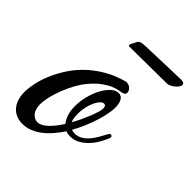

<svg xmlns="http://www.w3.org/2000/svg" viewBox="-201 -615 731 731"><g transform="rotate(45 164.5 -249.5)"><path d="M314 -170.9Q308.1 -156.2 298.1 -138.7Q288.1 -121.1 274.2 -106.2Q260.3 -91.3 242.7 -81.1Q225.1 -70.8 203.1 -70.8Q196.8 -70.8 191.2 -71.8Q185.5 -72.8 180.2 -75.2Q166.5 -54.7 151.1 -36.6Q135.7 -18.6 118.2 -5.1Q100.6 8.3 81.3 16.1Q62 23.9 41 23.9Q21.5 23.9 6.6 17.1Q-8.3 10.3 -18.6 -2Q-28.8 -14.2 -33.9 -31Q-39.1 -47.9 -39.1 -67.9Q-39.1 -86.9 -33.9 -113.3Q-28.8 -139.6 -16.8 -168.9Q-4.9 -198.2 13.9 -228.5Q32.7 -258.8 60.1 -285.9Q87.4 -313 123.8 -334.7Q160.2 -356.4 207 -369.1H210.9Q217.3 -369.1 222.7 -366.7Q228 -364.3 231.9 -360.4Q235.8 -356.4 238 -352.1Q240.2 -347.7 240.2 -344.2Q240.2 -336.4 235.8 -333Q231.4 -329.6 223.1 -328.1Q218.8 -327.1 208.3 -325.4Q197.8 -323.7 182.4 -317.1Q167 -310.5 147.9 -296.6Q128.9 -282.7 107.9 -257.8Q93.8 -241.2 80.8 -218Q67.9 -194.8 58.1 -169.9Q48.3 -145 42.2 -120.4Q36.1 -95.7 36.1 -76.2Q36.1 -50.3 48.3 -35.6Q60.5 -21 77.1 -21Q95.2 -21 116 -40.3Q136.7 -59.6 157.2 -91.8Q147.5 -104 141.1 -122.1Q134.8 -140.1 134.8 -165Q134.8 -192.4 141.8 -219.7Q148.9 -247.1 160.6 -269Q172.4 -291 187.3 -304.9Q202.1 -318.8 217.8 -318.8Q232.9 -318.8 240.5 -305.4Q248 -292 248 -270Q248 -255.4 244.1 -235.1Q240.2 -214.8 232.9 -191.4Q225.6 -168 215.1 -143.1Q204.6 -118.2 190.9 -94.2Q197.8 -90.8 207 -90.8Q224.1 -90.8 237.5 -98.6Q251 -106.4 261.7 -118.7Q272.5 -130.9 281.2 -146Q290 -161.1 297.9 -175.8Q302.7 -186 308.1 -186Q311 -186 313.5 -184.1Q315.9 -182.1 315.9 -179.2Q315.9 -174.8 314 -170.9ZM163.1 -151.9Q163.1 -140.1 164.6 -130.4Q166 -120.6 169.9 -113.8Q179.7 -130.9 188 -148.7Q196.3 -166.5 204.1 -186Q210.9 -204.1 214.4 -216.1Q217.8 -228 217.8 -234.9Q217.8 -251 207 -251Q199.7 -251 192.1 -243.2Q184.6 -235.4 178 -221.7Q171.4 -208 167.2 -190.2Q163.1 -172.4 163.1 -151.9ZM349.6 -522.9Q359.4 -522.9 363.5 -519.8Q367.7 -516.6 367.7 -512.2Q367.7 -506.3 362.8 -499.5Q357.9 -492.7 350.8 -487.1Q343.8 -481.4 336.2 -477.8Q328.6 -474.1 323.2 -474.1L121.6 -472.2Q116.2 -472.2 116.2 -477.1Q116.2 -478.5 118.7 -484.1Q121.1 -489.7 129.4 -504.9Q131.3 -509.3 135.5 -511.7Q139.6 -514.2 144.8 -515.1Q149.9 -516.1 155.3 -516.4Q160.6 -516.6 165.5 -517.1Z"/></g></svg>

Font: Mervale Script
Style: Regular
Weight: 400
Designer: Astigmatic (AOETI)
Foundry: Astigmatic (AOETI)
Version: Version 1.000